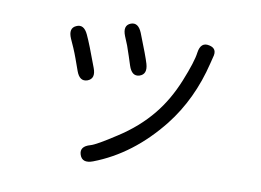

<svg xmlns="http://www.w3.org/2000/svg" viewBox="-70 -670 1141 840"><g transform="rotate(10 500.0 -250.0)"><path d="M389 60Q343 77 331 41Q319 5 366 -8Q391 -15 475 -70Q564 -127 624 -201Q678 -267 714.5 -357Q751 -447 756 -488Q763 -537 802 -528Q840 -520 827 -479Q826 -474 820 -451Q780 -286 684 -164Q557 -4 389 60ZM304 -285Q270 -273 254 -318L235 -371Q227 -393 218 -414L201 -452Q182 -496 214 -510Q246 -525 266 -482Q284 -444 321 -343Q338 -298 304 -285ZM524 -345Q491 -335 476 -381L463 -421Q456 -443 448 -465L432 -504Q414 -549 447 -562Q479 -574 497 -530Q536 -432 545 -401Q558 -356 524 -345Z"/></g></svg>

Font: Resource Han Rounded KR Normal
Style: Regular
Weight: 350
Designer: Cyano Hao (round all glyphs); Ryoko NISHIZUKA 西塚涼子 (kana, bopomofo & ideographs); Paul D. Hunt (Latin, Greek & Cyrillic)
Foundry: Cyano Hao
Version: 0.990